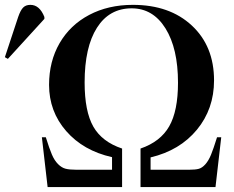

<svg xmlns="http://www.w3.org/2000/svg" viewBox="-140 -763 953 783"><path d="M54.2 0 30.8 -203.1H46.9Q61 -157.7 71.5 -133.1Q82 -108.4 96.7 -93.8Q111.3 -79.1 127.2 -75Q143.1 -70.8 170.9 -70.8H316.9V-122.1Q199.7 -148.4 129.9 -228.5Q60.1 -308.6 60.1 -417Q60.1 -512.7 103 -586.9Q146 -661.1 223.6 -702.1Q301.3 -743.2 401.9 -743.2Q551.8 -743.2 642.3 -658.9Q732.9 -574.7 732.9 -435.1Q732.9 -318.8 663.1 -234.1Q593.3 -149.4 474.1 -121.1V-70.8H631.8Q656.7 -70.8 670.4 -74.5Q684.1 -78.1 697.3 -92.8Q710.4 -107.4 720.5 -131.8Q730.5 -156.2 745.1 -203.1H762.2L738.8 0H433.1V-157.2Q514.2 -185.1 550 -247.8Q585.9 -310.5 585.9 -425.8Q585.9 -565.4 534.9 -647.2Q483.9 -729 397 -729Q305.7 -729 255.4 -649.9Q205.1 -570.8 205.1 -426.8Q205.1 -309.1 240.5 -246.8Q275.9 -184.6 357.9 -157.2V0ZM-107.9 -522.9 -120.1 -529.8 -65.9 -693.8Q-56.2 -721.7 -45.4 -732.4Q-34.7 -743.2 -16.1 -743.2Q21.5 -743.2 41 -693.8V-686Z"/></svg>

Font: Display Semibold
Style: Regular
Weight: 600
Designer: Latin by Veronika Burian and Jose Scaglione. Greek by Irene Vlachou. Cyrillic by Vera Evstafieva.
Foundry: TypeTogether
Version: Version 3.002